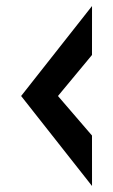

<svg xmlns="http://www.w3.org/2000/svg" viewBox="-20 -749 376 638"><path d="M285.8 -131 285.7 -298.6 172.6 -430 285.7 -566.3 285.8 -729 50.2 -430Z"/></svg>

Font: Stormning
Style: Light
Weight: 400
Designer: Robert Jablonski, Mew Too
Foundry: Cannot Into Space Fonts
Version: Version 0.90